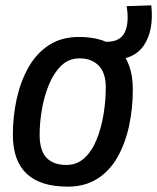

<svg xmlns="http://www.w3.org/2000/svg" viewBox="-20 -687 587 717"><path d="M233 10Q28 10 28 -184Q28 -251 42 -316Q56 -381 85.5 -434Q115 -487 162 -518Q209 -549 275 -549Q371 -549 423.5 -501Q476 -453 476 -353Q476 -282 462 -217Q448 -152 419 -100.5Q390 -49 343.5 -19.5Q297 10 233 10ZM228 -71Q267 -71 295 -96.5Q323 -122 340.5 -165Q358 -208 366.5 -259Q375 -310 375 -361Q375 -415 348.5 -442Q322 -469 277 -469Q237 -469 209 -442Q181 -415 163 -371.5Q145 -328 136.5 -278.5Q128 -229 128 -184Q128 -125 153.5 -98Q179 -71 228 -71ZM364 -462 359 -531H379Q429 -531 446 -566.5Q463 -602 453 -664L545 -667Q555 -574 517.5 -518Q480 -462 389 -462Z"/></svg>

Font: Georama Medium
Style: Italic
Weight: 500
Italic angle: -9°
Designer: Jean-Baptiste Levee
Foundry: Production Type
Version: Version 1.000